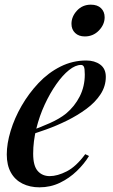

<svg xmlns="http://www.w3.org/2000/svg" viewBox="-20 -788 482 822"><path d="M100 -224Q151 -242 193.5 -261Q236 -280 263 -302Q300 -333 321.5 -375.5Q343 -418 343 -469Q343 -495 339 -502.5Q335 -510 327 -510Q303 -510 275.5 -488Q248 -466 221 -427.5Q194 -389 171.5 -340.5Q149 -292 135.5 -237.5Q122 -183 122 -130Q122 -78 141.5 -56Q161 -34 193 -34Q226 -34 266 -54.5Q306 -75 345 -128L361 -120Q341 -87 309 -56Q277 -25 236.5 -5.5Q196 14 149 14Q108 14 76 -2Q44 -18 26.5 -49.5Q9 -81 9 -127Q9 -173 25.5 -227.5Q42 -282 72.5 -335Q103 -388 145 -432.5Q187 -477 239 -503Q291 -529 349 -529Q385 -529 409 -511.5Q433 -494 433 -459Q433 -419 410.5 -384.5Q388 -350 350 -322Q312 -294 267.5 -272Q223 -250 178.5 -234Q134 -218 99 -208ZM286 -686Q286 -717 309.5 -742.5Q333 -768 369 -768Q397 -768 412.5 -753Q428 -738 428 -714Q428 -683 403.5 -657.5Q379 -632 343 -632Q317 -632 301.5 -647Q286 -662 286 -686Z"/></svg>

Font: Playfair Display Medium
Style: Italic
Weight: 500
Italic angle: -14°
Designer: Claus Eggers Sørensen
Foundry: Claus Eggers Sørensen
Version: Version 1.203